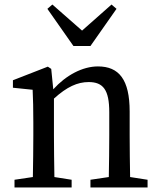

<svg xmlns="http://www.w3.org/2000/svg" viewBox="-20 -827 704 847"><path d="M379 -624 494 -788 472 -807 342 -692 211 -807 189 -788 304 -624ZM554 -46C553 -101 552 -177 552 -230V-335C552 -476 505 -534 412 -534C344 -534 271 -495 215 -433L206 -523L191 -533L37 -473V-440L124 -431C126 -387 127 -349 127 -287V-230C127 -179 126 -102 125 -46L44 -34V0H296V-34L220 -46C219 -102 218 -179 218 -230V-392C275 -444 322 -465 371 -465C435 -465 462 -431 462 -332V-230C462 -177 461 -101 460 -46L379 -34V0H631V-34Z"/></svg>

Font: Noto Serif SC Medium
Style: Regular
Weight: 500
Designer: Ryoko NISHIZUKA 西塚涼子 (kana & ideographs); Frank Grießhammer (Latin, Greek & Cyrillic); Wenlong ZHANG 张文龙 (bopomofo); San
Foundry: Adobe Systems Incorporated
Version: Version 1.001;PS 1.001;hotconv 16.6.54;makeotf.lib2.5.65590